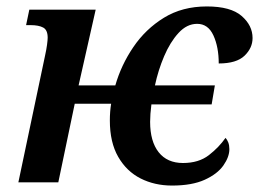

<svg xmlns="http://www.w3.org/2000/svg" viewBox="-20 -566 804 596"><path d="M514 10Q460 10 416.5 -12Q373 -34 347 -79Q321 -124 321 -192Q321 -220 325 -244H212L161 0H37L120 -394Q124 -412 126 -427Q128 -442 128 -449Q128 -473 114 -480.5Q100 -488 75 -488H61L71 -536H277L224 -301H338Q356 -364 394 -420Q432 -476 489 -511Q546 -546 622 -546Q696 -546 730 -516.5Q764 -487 764 -448Q764 -417 739 -393Q714 -369 659 -369Q659 -420 642.5 -456Q626 -492 592 -492Q560 -492 534 -463.5Q508 -435 489.5 -391.5Q471 -348 461 -301H647L637 -242H450Q446 -211 446 -188Q446 -127 472.5 -93.5Q499 -60 548 -60Q597 -60 628.5 -84.5Q660 -109 680 -138Q685 -133 688.5 -124Q692 -115 692 -103Q692 -79 673.5 -52.5Q655 -26 615.5 -8Q576 10 514 10Z"/></svg>

Font: Noto Serif SemiCondensed SemiBold
Style: Italic
Weight: 600
Width: 4
Italic angle: -12°
Designer: Monotype Design Team
Foundry: Monotype Imaging Inc.
Version: Version 2.014; ttfautohint (v1.8.4.7-5d5b)